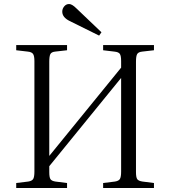

<svg xmlns="http://www.w3.org/2000/svg" viewBox="-20 -939 850 959"><path d="M475.1 -761.2 328.1 -834Q291 -852.1 291 -880.9Q291 -895.5 300.8 -907.2Q310.5 -918.9 325.2 -918.9Q339.8 -918.9 361.8 -897L486.8 -777.8ZM61 0V-24.9L121.1 -32.2Q140.1 -35.2 146 -45.4Q151.9 -55.7 151.9 -82V-633.8Q151.9 -659.2 145.3 -669.2Q138.7 -679.2 119.1 -681.2L61 -688V-713.9H314.9V-688L254.9 -681.2Q236.8 -679.2 231.4 -668.5Q226.1 -657.7 226.1 -630.9V-160.2L585 -601.1V-633.8Q585 -660.2 578.6 -669.7Q572.3 -679.2 551.8 -681.2L495.1 -688V-713.9H749V-688L689.9 -681.2Q670.9 -679.2 665 -668.7Q659.2 -658.2 659.2 -630.9V-79.1Q659.2 -53.7 665.3 -44.4Q671.4 -35.2 691.9 -32.2L749 -24.9V0H495.1V-24.9L554.2 -32.2Q573.2 -35.2 579.1 -45.4Q585 -55.7 585 -82V-549.8L226.1 -108.9V-79.1Q226.1 -53.7 231.9 -44.4Q237.8 -35.2 256.8 -32.2L314.9 -24.9V0Z"/></svg>

Font: Literata Light
Style: Regular
Weight: 300
Designer: Latin by Veronika Burian and Jose Scaglione. Greek by Irene Vlachou. Cyrillic by Vera Evstafieva.
Foundry: TypeTogether
Version: Version 3.021